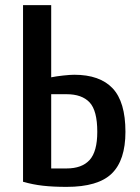

<svg xmlns="http://www.w3.org/2000/svg" viewBox="-20 -720 547 750"><path d="M240 10Q188 10 148 5.5Q108 1 70 -10V-700H180V-418Q199 -422 227 -425Q255 -428 270 -428Q370 -428 420 -375Q470 -322 470 -205Q470 -94 416.5 -42Q363 10 240 10ZM180 -62H240Q300 -62 330 -95Q360 -128 360 -205Q360 -288 330 -320Q300 -352 240 -352H180Z"/></svg>

Font: Cuprum SemiBold
Style: Regular
Weight: 600
Designer: Jovanny Lemonad
Foundry: Jovanny Lemonad
Version: Version 3.000